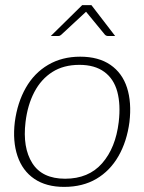

<svg xmlns="http://www.w3.org/2000/svg" viewBox="-20 -726 565 752"><path d="M294 -504Q366 -504 412.5 -472Q459 -440 477.5 -382.5Q496 -325 487 -248Q477 -172 444 -114.5Q411 -57 357.5 -25.5Q304 6 231 6Q161 6 114.5 -25.5Q68 -57 48.5 -115Q29 -173 38 -248Q48 -324 81 -382Q114 -440 168.5 -472Q223 -504 294 -504ZM235 -26Q327 -26 380 -86.5Q433 -147 445 -248Q453 -316 439.5 -366.5Q426 -417 388.5 -444.5Q351 -472 291 -472Q229 -472 185 -444Q141 -416 114.5 -365.5Q88 -315 80 -248Q68 -148 106.5 -87Q145 -26 235 -26ZM179 -585 302 -706H338L431 -585H403Q396 -585 391 -590L317 -680L220 -590Q218 -588 215 -586.5Q212 -585 208 -585Z"/></svg>

Font: Aleo ExtraLight
Style: Italic
Weight: 250
Italic angle: -7°
Designer: Alessio Laiso
Foundry: Alessio Laiso
Version: Version 2.001;gftools[0.9.29]